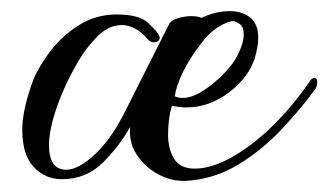

<svg xmlns="http://www.w3.org/2000/svg" viewBox="-20 -317 590 345"><path d="M314 8Q288 9 264 -4Q240 -17 225.5 -39.5Q211 -62 214 -89Q195 -55 165 -25Q135 5 91 5Q61 5 40.5 -17Q20 -39 20 -84Q20 -120 40 -174Q51 -200 72 -227Q93 -254 123 -272.5Q153 -291 190 -291Q230 -291 246 -276Q262 -261 266 -253Q266 -252 266.5 -251.5Q267 -251 267 -250Q267 -241 256 -241Q251 -241 246 -246Q234 -260 222 -266Q210 -272 199 -272Q176 -272 156 -252.5Q136 -233 120.5 -206.5Q105 -180 95 -157Q81 -125 74.5 -99.5Q68 -74 68 -57Q68 -12 99 -12Q121 -12 151 -40Q181 -68 208 -123Q232 -171 251 -208.5Q270 -246 284 -274Q287 -280 299 -284Q311 -288 324 -288Q335 -288 342 -285Q368 -297 393 -297Q415 -297 429.5 -285.5Q444 -274 444 -249Q444 -234 438 -213Q427 -178 391.5 -151Q356 -124 315 -124Q303 -124 289 -127Q285 -114 283.5 -100.5Q282 -87 282 -75Q282 -49 293 -31.5Q304 -14 330 -14Q360 -14 396.5 -34.5Q433 -55 469 -90Q505 -125 536 -170Q540 -177 545 -177Q550 -177 550 -169Q550 -161 545 -155Q518 -118 483 -81.5Q448 -45 406 -20Q364 5 314 8ZM308 -141Q325 -141 345 -154Q365 -167 382.5 -185Q400 -203 407 -218Q418 -240 418 -255Q418 -269 410.5 -274Q403 -279 399 -279Q389 -279 371.5 -268Q354 -257 337 -233Q321 -212 309 -188Q297 -164 294 -144Q300 -141 308 -141Z"/></svg>

Font: Gwendolyn
Style: Bold
Weight: 700
Designer: Robert E. Leuschke
Foundry: Robert E. Leuschke
Version: Version 1.010; ttfautohint (v1.8.3)